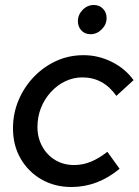

<svg xmlns="http://www.w3.org/2000/svg" viewBox="-20 -739 555 769"><path d="M266 10Q199 10 146 -20.5Q93 -51 62.5 -104Q32 -157 32 -225Q32 -285 54.5 -338Q77 -391 116 -431.5Q155 -472 205.5 -495Q256 -518 315 -518Q374 -518 428 -491Q482 -464 515 -418L446 -355Q420 -392 386 -410.5Q352 -429 310 -429Q274 -429 241.5 -413.5Q209 -398 183.5 -370Q158 -342 144 -306.5Q130 -271 130 -230Q130 -187 149.5 -152Q169 -117 202 -97.5Q235 -78 277 -78Q312 -78 344.5 -91.5Q377 -105 410 -131L459 -63Q371 10 266 10ZM343 -602Q320 -602 306 -617Q292 -632 292 -654Q292 -680 311 -699.5Q330 -719 356 -719Q378 -719 392.5 -704Q407 -689 407 -667Q407 -641 387.5 -621.5Q368 -602 343 -602Z"/></svg>

Font: Red Hat Display SemiBold
Style: Italic
Weight: 600
Italic angle: -12°
Designer: Pentagram, MCKL
Foundry: Pentagram, MCKL
Version: Version 1.023